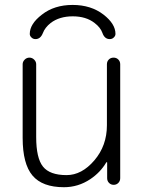

<svg xmlns="http://www.w3.org/2000/svg" viewBox="-20 -782 588 790"><path d="M128.9 -517.6V-217.8Q128.9 -131.8 156.7 -96.7Q184.6 -61.5 253.9 -61.5Q316.4 -61.5 368.2 -122.1Q419.9 -182.6 419.9 -266.6V-517.6Q419.9 -529.3 427.7 -537.1Q435.5 -544.9 447.3 -544.9Q459 -544.9 466.8 -537.1Q474.6 -529.3 474.6 -517.6V-48.8Q474.6 -37.1 466.8 -29.3Q459 -21.5 447.8 -21.5Q436.5 -21.5 428.7 -29.3Q420.9 -37.1 420.9 -48.8V-113.3Q420.9 -114.3 419.4 -114.7Q418 -115.2 417 -113.3Q392.6 -72.3 351.6 -44.9Q301.8 -11.7 243.2 -11.7Q154.3 -11.7 113.8 -59.6Q73.2 -107.4 73.2 -214.8V-517.6Q73.2 -528.3 81.5 -536.6Q89.8 -544.9 101.1 -544.9Q112.3 -544.9 120.6 -536.6Q128.9 -528.3 128.9 -517.6ZM156.2 -645.5Q146.5 -621.1 126 -621.1Q115.2 -621.1 108.4 -628.9Q102.5 -634.8 102.5 -642.6Q102.5 -683.6 152.3 -721.7Q203.1 -761.7 278.8 -761.7Q354.5 -761.7 406.2 -721.7Q455.1 -683.6 455.1 -642.6Q455.1 -634.8 449.2 -628.9Q442.4 -621.1 431.6 -621.1Q410.2 -621.1 401.4 -646.5Q393.6 -668.9 369.1 -687.5Q334 -714.8 279.3 -714.8Q224.6 -714.8 188.5 -687.5Q165 -668.9 156.2 -645.5Z"/></svg>

Font: Gen Jyuu Gothic P Light
Style: Regular
Weight: 200
Designer: [Source Han Sans]
Ryoko NISHIZUKA  (kana & ideographs); Paul D. Hunt (Latin, Greek & Cyrillic); Wenlong ZHANG  (bopomofo
Version: Version 1.002.20150607